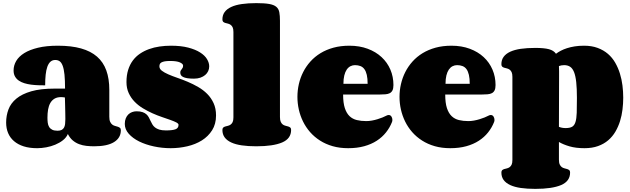

<svg xmlns="http://www.w3.org/2000/svg" viewBox="-20 -941 4054 1235"><path d="M350.1 -100.1Q366.2 -100.1 376.2 -105.2Q386.2 -110.4 391.6 -119.9Q397 -129.4 398.7 -143.3Q400.4 -157.2 400.4 -174.8Q400.4 -189.9 399.9 -213.4Q399.4 -236.8 398.9 -259.3Q397.9 -285.6 397.5 -314Q390.6 -314.9 384.5 -315.7Q378.4 -316.4 372.6 -316.4Q347.7 -316.4 330.8 -306.4Q314 -296.4 303.7 -278.6Q293.5 -260.7 289.3 -236.6Q285.2 -212.4 285.2 -184.1Q285.2 -167 287.1 -151.6Q289.1 -136.2 295.9 -124.8Q302.7 -113.3 315.7 -106.7Q328.6 -100.1 350.1 -100.1ZM585.4 0Q560.5 0 535.9 -2.7Q511.2 -5.4 489 -13.7Q466.8 -22 448.2 -37.6Q429.7 -53.2 416.5 -79.1Q406.7 -56.2 385 -39.1Q363.3 -22 335.7 -10.5Q308.1 1 277.6 6.6Q247.1 12.2 219.2 12.2Q169.9 12.2 132.8 0.5Q95.7 -11.2 70.3 -33Q44.9 -54.7 32.2 -85Q19.5 -115.2 19.5 -152.8Q19.5 -197.3 34.4 -237.1Q49.3 -276.9 85.2 -306.6Q121.1 -336.4 181.2 -353.8Q241.2 -371.1 331.5 -371.1H398.4Q398.4 -425.3 394.8 -460.9Q391.1 -496.6 383.3 -517.6Q375.5 -538.6 363.8 -546.9Q352.1 -555.2 335.4 -555.2Q316.9 -555.2 304.4 -543.9Q292 -532.7 284.4 -511.5Q276.9 -490.2 273.7 -460.2Q270.5 -430.2 270.5 -392.1Q249.5 -392.1 226.3 -392.8Q203.1 -393.6 180.4 -396.5Q157.7 -399.4 137.5 -405.5Q117.2 -411.6 101.6 -422.1Q85.9 -432.6 76.7 -448.7Q67.4 -464.8 67.4 -487.8Q67.4 -520 84.2 -548.8Q101.1 -577.6 136 -599.4Q170.9 -621.1 224.6 -634Q278.3 -647 352.5 -647Q439 -647 501.5 -629.4Q564 -611.8 604.2 -576.7Q644.5 -541.5 663.8 -488Q683.1 -434.6 683.1 -362.8V-189.9Q683.1 -168.9 688.7 -157.2Q694.3 -145.5 702.4 -139.4Q710.4 -133.3 720.2 -130.9Q730 -128.4 738 -125.7Q746.1 -123 751.7 -118.4Q757.3 -113.8 757.3 -103Q757.3 -54.2 713.6 -27.1Q669.9 0 585.4 0Z M1157.7 -519Q1157.7 -530.3 1137.2 -539.6Q1116.7 -548.8 1074.7 -548.8Q1053.2 -548.8 1039.8 -546.4Q1026.4 -543.9 1018.6 -539.6Q1010.7 -535.2 1008.1 -528.8Q1005.4 -522.5 1005.4 -514.2Q1005.4 -498 1021 -486.1Q1036.6 -474.1 1062.3 -462.9Q1087.9 -451.7 1120.6 -440.4Q1153.3 -429.2 1187.5 -414.8Q1221.7 -400.4 1254.4 -381.6Q1287.1 -362.8 1312.7 -337.2Q1338.4 -311.5 1354 -277.3Q1369.6 -243.2 1369.6 -198.2Q1369.6 -143.1 1344.5 -103.3Q1319.3 -63.5 1278.3 -37.8Q1237.3 -12.2 1184.8 0Q1132.3 12.2 1077.6 12.2Q1022.5 12.2 969.5 0.7Q916.5 -10.7 875 -31.2Q833.5 -51.8 808.1 -80.6Q782.7 -109.4 782.7 -144Q782.7 -164.6 789.1 -179.9Q795.4 -195.3 805.9 -205.3Q816.4 -215.3 830.1 -220.2Q843.8 -225.1 858.4 -225.1Q881.8 -225.1 897 -219.7Q912.1 -214.4 921.6 -205.8Q931.2 -197.3 937 -186.3Q942.9 -175.3 948.2 -163.6Q953.6 -151.9 960 -140.9Q966.3 -129.9 977.1 -121.3Q987.8 -112.8 1004.6 -107.4Q1021.5 -102.1 1047.4 -102.1Q1088.9 -102.1 1108.6 -109.4Q1128.4 -116.7 1128.4 -138.2Q1128.4 -146 1114 -153.6Q1099.6 -161.1 1076.2 -169.4Q1052.7 -177.7 1022.5 -188Q992.2 -198.2 960.9 -212.2Q929.7 -226.1 899.4 -244.4Q869.1 -262.7 845.7 -286.9Q822.3 -311 807.9 -342.3Q793.5 -373.5 793.5 -413.1Q793.5 -456.5 804.2 -491Q814.9 -525.4 834.2 -551.5Q853.5 -577.6 880.4 -595.7Q907.2 -613.8 939 -625.2Q970.7 -636.7 1006.3 -641.8Q1042 -647 1079.6 -647Q1144.5 -647 1190.9 -634.8Q1237.3 -622.6 1267.3 -603.5Q1297.4 -584.5 1311.5 -560.8Q1325.7 -537.1 1325.7 -514.2Q1325.7 -498 1319.1 -483.6Q1312.5 -469.2 1299.8 -458.5Q1287.1 -447.8 1269 -441.4Q1251 -435.1 1227.5 -435.1Q1201.2 -435.1 1184.3 -438Q1167.5 -440.9 1157.5 -446Q1147.5 -451.2 1143.6 -458.3Q1139.6 -465.3 1139.6 -474.1Q1139.6 -482.9 1142.6 -487.3Q1145.5 -491.7 1148.7 -495.8Q1151.9 -500 1154.8 -504.9Q1157.7 -509.8 1157.7 -519Z M1780.8 -188Q1780.8 -168 1786.1 -156.7Q1791.5 -145.5 1799.3 -139.9Q1807.1 -134.3 1816.7 -132.1Q1826.2 -129.9 1834 -127.4Q1841.8 -125 1847.2 -120.4Q1852.5 -115.7 1852.5 -105Q1852.5 -49.3 1794.9 -24.7Q1737.3 0 1628.4 0Q1576.2 0 1535.6 -5.9Q1495.1 -11.7 1467.3 -24.7Q1439.5 -37.6 1425 -57.4Q1410.6 -77.1 1410.6 -105Q1410.6 -115.7 1415.8 -120.4Q1420.9 -125 1429 -127.4Q1437 -129.9 1446 -131.8Q1455.1 -133.8 1463.1 -139.4Q1471.2 -145 1476.3 -155.5Q1481.4 -166 1481.4 -186V-734.9Q1481.4 -754.9 1476.3 -765.4Q1471.2 -775.9 1463.1 -781.5Q1455.1 -787.1 1446 -789.1Q1437 -791 1429 -793.5Q1420.9 -795.9 1415.8 -800.5Q1410.6 -805.2 1410.6 -815.9Q1410.6 -843.8 1425 -863.5Q1439.5 -883.3 1467.3 -896.2Q1495.1 -909.2 1535.6 -915Q1576.2 -920.9 1628.4 -920.9Q1681.2 -920.9 1711.4 -915.5Q1741.7 -910.2 1757.1 -897.2Q1772.5 -884.3 1776.6 -862.3Q1780.8 -840.3 1780.8 -807.1Z M2263.2 -522Q2247.6 -522 2233.9 -514.9Q2220.2 -507.8 2210.2 -493.2Q2200.2 -478.5 2194.6 -455.8Q2189 -433.1 2189 -401.9H2344.7Q2344.7 -436 2339.4 -459.2Q2334 -482.4 2323.7 -496.3Q2313.5 -510.3 2298.1 -516.1Q2282.7 -522 2263.2 -522ZM2227.1 -647Q2292.5 -647 2345 -627.4Q2397.5 -607.9 2434.3 -573.7Q2471.2 -539.6 2491 -493.4Q2510.7 -447.3 2510.7 -394Q2510.7 -372.1 2504.6 -359.9Q2498.5 -347.7 2487.3 -341.8Q2476.1 -335.9 2459.5 -334.5Q2442.9 -333 2421.9 -333H2187Q2187 -279.3 2198 -245.8Q2209 -212.4 2228.5 -193.8Q2248 -175.3 2275.4 -168.7Q2302.7 -162.1 2335.9 -162.1Q2353.5 -162.1 2372.3 -165.5Q2391.1 -168.9 2408.4 -174.3Q2425.8 -179.7 2440.4 -185.5Q2455.1 -191.4 2464.8 -196.8Q2472.7 -201.2 2480 -201.2Q2491.2 -201.2 2497.6 -191.7Q2503.9 -182.1 2503.9 -170.4Q2503.9 -166.5 2503.4 -163.1Q2502.9 -159.7 2501.5 -156.2Q2487.3 -120.1 2462.9 -89.4Q2438.5 -58.6 2403.6 -35.9Q2368.7 -13.2 2322.8 -0.5Q2276.9 12.2 2219.7 12.2Q2165 12.2 2119.9 -0.7Q2074.7 -13.7 2038.3 -36.9Q2002 -60.1 1974.6 -91.3Q1947.3 -122.6 1929.2 -159.4Q1911.1 -196.3 1902.1 -236.6Q1893.1 -276.9 1893.1 -317.9Q1893.1 -359.4 1902.3 -400.1Q1911.6 -440.9 1930.2 -477.5Q1948.7 -514.2 1976.6 -545.2Q2004.4 -576.2 2041.5 -598.9Q2078.6 -621.6 2125 -634.3Q2171.4 -647 2227.1 -647Z M2919.9 -522Q2904.3 -522 2890.6 -514.9Q2877 -507.8 2866.9 -493.2Q2856.9 -478.5 2851.3 -455.8Q2845.7 -433.1 2845.7 -401.9H3001.5Q3001.5 -436 2996.1 -459.2Q2990.7 -482.4 2980.5 -496.3Q2970.2 -510.3 2954.8 -516.1Q2939.5 -522 2919.9 -522ZM2883.8 -647Q2949.2 -647 3001.7 -627.4Q3054.2 -607.9 3091.1 -573.7Q3127.9 -539.6 3147.7 -493.4Q3167.5 -447.3 3167.5 -394Q3167.5 -372.1 3161.4 -359.9Q3155.3 -347.7 3144 -341.8Q3132.8 -335.9 3116.2 -334.5Q3099.6 -333 3078.6 -333H2843.8Q2843.8 -279.3 2854.7 -245.8Q2865.7 -212.4 2885.3 -193.8Q2904.8 -175.3 2932.1 -168.7Q2959.5 -162.1 2992.7 -162.1Q3010.3 -162.1 3029.1 -165.5Q3047.9 -168.9 3065.2 -174.3Q3082.5 -179.7 3097.2 -185.5Q3111.8 -191.4 3121.6 -196.8Q3129.4 -201.2 3136.7 -201.2Q3147.9 -201.2 3154.3 -191.7Q3160.6 -182.1 3160.6 -170.4Q3160.6 -166.5 3160.2 -163.1Q3159.7 -159.7 3158.2 -156.2Q3144 -120.1 3119.6 -89.4Q3095.2 -58.6 3060.3 -35.9Q3025.4 -13.2 2979.5 -0.5Q2933.6 12.2 2876.5 12.2Q2821.8 12.2 2776.6 -0.7Q2731.4 -13.7 2695.1 -36.9Q2658.7 -60.1 2631.3 -91.3Q2604 -122.6 2585.9 -159.4Q2567.9 -196.3 2558.8 -236.6Q2549.8 -276.9 2549.8 -317.9Q2549.8 -359.4 2559.1 -400.1Q2568.4 -440.9 2586.9 -477.5Q2605.5 -514.2 2633.3 -545.2Q2661.1 -576.2 2698.2 -598.9Q2735.4 -621.6 2781.7 -634.3Q2828.1 -647 2883.8 -647Z M3988.8 -313Q3988.8 -275.4 3984.1 -236.8Q3979.5 -198.2 3968.3 -162.1Q3957 -126 3938.5 -94.2Q3919.9 -62.5 3892.3 -38.8Q3864.7 -15.1 3826.9 -1.5Q3789.1 12.2 3739.7 12.2Q3684.1 12.2 3643.8 0.5Q3603.5 -11.2 3575.2 -27.8V85.9Q3575.2 106.4 3580.6 117.4Q3585.9 128.4 3593.8 134Q3601.6 139.6 3611.1 141.8Q3620.6 144 3628.4 146.5Q3636.2 148.9 3641.6 153.6Q3647 158.2 3647 168.9Q3647 224.6 3589.4 249.3Q3531.7 273.9 3422.9 273.9Q3370.6 273.9 3330.1 268.1Q3289.6 262.2 3261.7 249.3Q3233.9 236.3 3219.5 216.6Q3205.1 196.8 3205.1 168.9Q3205.1 158.2 3210.2 153.6Q3215.3 148.9 3223.4 146.5Q3231.4 144 3240.5 142.1Q3249.5 140.1 3257.6 134.5Q3265.6 128.9 3270.8 118.4Q3275.9 107.9 3275.9 87.9V-446.8Q3275.9 -466.3 3270.8 -477.1Q3265.6 -487.8 3257.6 -493.4Q3249.5 -499 3240.5 -501Q3231.4 -502.9 3223.4 -505.4Q3215.3 -507.8 3210.2 -512.5Q3205.1 -517.1 3205.1 -527.8Q3205.1 -555.7 3219.5 -575.4Q3233.9 -595.2 3261.7 -608.2Q3289.6 -621.1 3330.1 -627Q3370.6 -632.8 3422.9 -632.8Q3480 -632.8 3511 -624.5Q3542 -616.2 3556.2 -595.2Q3569.8 -605.5 3587.4 -614.7Q3605 -624 3627.2 -631.1Q3649.4 -638.2 3676.5 -642.6Q3703.6 -647 3736.8 -647Q3786.1 -647 3824.2 -632.8Q3862.3 -618.7 3890.4 -594.5Q3918.5 -570.3 3937.3 -537.6Q3956.1 -504.9 3967.5 -467.8Q3979 -430.7 3983.9 -391.1Q3988.8 -351.6 3988.8 -313ZM3575.2 -125Q3585.4 -121.1 3596.2 -119.1Q3606.9 -117.2 3618.2 -117.2Q3645.5 -117.2 3660.2 -125.7Q3674.8 -134.3 3681.6 -156.2Q3688.5 -178.2 3689.7 -215.8Q3690.9 -253.4 3690.9 -311Q3690.9 -371.6 3686.5 -412.4Q3682.1 -453.1 3672.4 -477.3Q3662.6 -501.5 3647 -511.7Q3631.3 -522 3608.9 -522Q3600.1 -522 3591.3 -520.5Q3582.5 -519 3575.2 -516.1Q3576.2 -501 3576.2 -483.9Q3576.2 -466.8 3576.2 -446.8Z"/></svg>

Font: Corben
Style: Bold
Weight: 700
Designer: vernon adams
Foundry: vernon adams
Version: Version 1.101; ttfautohint (v1.6)